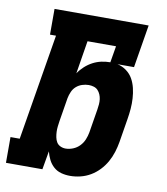

<svg xmlns="http://www.w3.org/2000/svg" viewBox="-83 -805 766 882"><g transform="rotate(10 300.0 -363.5)"><path d="M303 8Q281 8 261 2.5Q241 -3 226 -16.5Q211 -30 202 -48Q193 -66 188 -86L173 0H3V-120H46L128 -615H100V-735H539L506 -535H429Q452 -530 471 -516Q490 -502 501 -482.5Q512 -463 517.5 -440Q523 -417 524.5 -392.5Q526 -368 524 -343.5Q522 -319 518 -295L500 -185Q496 -161 488.5 -137Q481 -113 468.5 -90.5Q456 -68 438 -49Q420 -30 398 -17Q376 -4 351.5 2Q327 8 303 8ZM250 -461Q262 -479 278.5 -494Q295 -509 314 -519Q333 -529 353.5 -533.5Q374 -538 395 -538L408 -615H275ZM261 -112Q278 -112 295.5 -119Q313 -126 326 -139.5Q339 -153 346 -170Q353 -187 356 -204L374 -314Q376 -326 377 -338.5Q378 -351 376.5 -362.5Q375 -374 370.5 -384.5Q366 -395 358.5 -403Q351 -411 339.5 -414.5Q328 -418 316 -418Q301 -418 285.5 -413Q270 -408 258 -397.5Q246 -387 239.5 -372Q233 -357 230 -342L212 -232Q210 -219 208.5 -206Q207 -193 207.5 -180.5Q208 -168 210.5 -155.5Q213 -143 219 -133Q225 -123 236.5 -117.5Q248 -112 261 -112Z"/></g></svg>

Font: Iosevka Slab Heavy Extended
Style: Italic
Weight: 900
Width: 7
Italic angle: -9°
Monospace: yes
Designer: Belleve Invis
Foundry: Belleve Invis
Version: Version 11.1.0; ttfautohint (v1.8.3)